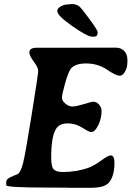

<svg xmlns="http://www.w3.org/2000/svg" viewBox="-20 -913 639 932"><path d="M332 -893.1Q358.9 -893.1 378.4 -867.7Q454.1 -770.5 454.1 -756.8V-754.9Q454.1 -734.9 435.5 -734.9H428.2Q404.3 -734.9 331.3 -786.1Q258.3 -837.4 258.3 -857.9V-862.8Q258.3 -871.6 274.7 -881.8Q291 -892.1 318.4 -892.1L323.7 -893.1ZM430.7 -419.4Q449.2 -419.4 461.2 -405Q473.1 -390.6 473.1 -375.5Q473.1 -338.4 457 -305.2Q440.9 -272 422.9 -272Q412.1 -272 379.6 -293Q347.2 -314 308.6 -314Q270 -314 253.4 -289.6Q228.5 -253.4 228.5 -147.5Q228.5 -102.5 241.2 -90.3Q253.9 -78.1 285.2 -78.1Q353.5 -78.1 412.1 -99.6Q437 -108.9 471.2 -133.8Q505.4 -158.7 516.6 -158.7Q535.6 -158.7 535.6 -123.5Q535.6 -53.2 504.9 -22.9Q482.9 -1.5 420.9 -1.5H321.3L300.3 -2L216.3 -2.4Q10.3 -2.4 10.3 -13.7V-30.3Q10.3 -43.9 32.2 -53.7L67.4 -68.8Q81.1 -79.1 91.8 -120.4Q102.5 -161.6 134 -357.9Q165.5 -554.2 165.5 -569.6Q165.5 -585 144 -613.8Q122.6 -642.6 122.6 -658.7Q122.6 -681.2 158.7 -681.2L483.4 -681.6H543.9Q566.9 -681.6 582.8 -665.8Q598.6 -649.9 598.6 -620.6Q598.6 -591.3 591.8 -575.2Q579.1 -545.4 561 -545.4Q543 -545.4 498.8 -575.2Q454.6 -605 397.9 -605Q341.3 -605 322.3 -577.1Q310.1 -559.1 295.4 -506.6Q280.8 -454.1 280.8 -439Q280.8 -423.8 297.4 -409.9Q314 -396 331.3 -396Q348.6 -396 387.7 -407.7Q426.8 -419.4 430.7 -419.4Z"/></svg>

Font: Averia Serif Libre
Style: Bold Italic
Weight: 700
Italic angle: -6.90001°
Version: Version 1.002